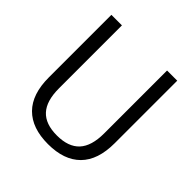

<svg xmlns="http://www.w3.org/2000/svg" viewBox="-194 -881 1043 1043"><g transform="rotate(45 327.5 -360.0)"><path d="M156.2 -730.5V-247.1Q156.2 -150.4 198.7 -104Q241.2 -57.6 329.1 -57.6Q417 -57.6 460 -104Q502.9 -150.4 502.9 -247.1V-730.5H581.1V-250Q581.1 -121.1 516.1 -55.7Q451.2 9.8 328.1 9.8Q205.1 9.8 140.1 -55.7Q75.2 -121.1 75.2 -250V-730.5Z"/></g></svg>

Font: Mgen+ 1c regular
Style: Regular
Weight: 400
Designer: [Source Han Sans]
Ryoko NISHIZUKA  (kana & ideographs); Paul D. Hunt (Latin, Greek & Cyrillic); Wenlong ZHANG  (bopomofo
Version: Version 1.059.20150602